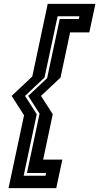

<svg xmlns="http://www.w3.org/2000/svg" viewBox="-20 -770 512 990"><path d="M169.5 -181 102 136H214.5L217.5 122H119L184 -184L125.5 -275.5L223 -367L288 -672H386.5L389.5 -686H277L209.5 -370L109 -275.5ZM252 -181 202.5 53H301.5L270 200H24L104 -175.5L40 -275.5L146.5 -375.5L226 -750H472L440.5 -603H341.5L292 -370L191.5 -275.5Z"/></svg>

Font: Tourney Thin
Style: Italic
Weight: 100
Italic angle: -12°
Designer: Tyler Finck
Foundry: Etcetera Type Co
Version: Version 1.015